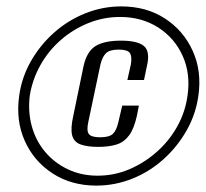

<svg xmlns="http://www.w3.org/2000/svg" viewBox="-20 -611 643 600"><path d="M281 -31Q203 -31 144.5 -69Q86 -107 57.5 -170.5Q29 -234 40 -312Q48 -370 77 -420.5Q106 -471 149.5 -509.5Q193 -548 247 -569.5Q301 -591 359 -591Q437 -591 495 -553.5Q553 -516 582 -452.5Q611 -389 600 -312Q592 -254 563 -203Q534 -152 490.5 -113Q447 -74 393 -52.5Q339 -31 281 -31ZM285 -62Q337 -62 384 -82Q431 -102 470 -136.5Q509 -171 534 -216Q559 -261 566 -312Q576 -380 551 -436Q526 -492 474.5 -525Q423 -558 355 -558Q304 -558 256.5 -539Q209 -520 170 -486Q131 -452 106 -407Q81 -362 73 -312Q67 -261 79.5 -216Q92 -171 121 -136.5Q150 -102 192 -82Q234 -62 285 -62ZM287 -152Q253 -152 232 -159.5Q211 -167 205.5 -188Q200 -209 209 -249L241 -404Q251 -450 278.5 -467Q306 -484 358 -484Q410 -484 430 -467Q450 -450 439 -404L430 -361H378L389 -410Q393 -434 386 -445Q379 -456 351 -456Q323 -456 311.5 -445Q300 -434 294 -410L256 -230Q250 -203 257.5 -192.5Q265 -182 293 -182Q321 -182 332.5 -192.5Q344 -203 350 -230L362 -281H414L408 -250Q399 -209 383.5 -188Q368 -167 344.5 -159.5Q321 -152 287 -152Z"/></svg>

Font: Alumni Sans Medium
Style: Italic
Weight: 500
Italic angle: -8°
Designer: Robert E. Leuschke
Foundry: Robert E. Leuschke
Version: Version 1.016